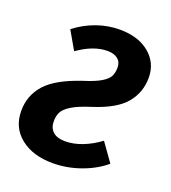

<svg xmlns="http://www.w3.org/2000/svg" viewBox="-108 -625 642 720"><g transform="rotate(20 213.0 -264.5)"><path d="M412 -410Q412 -352 376 -308Q340 -264 250 -235Q199 -219 174 -203.5Q149 -188 141 -172.5Q133 -157 133 -135Q133 -109 149.5 -94Q166 -79 198 -79Q232 -79 267.5 -93Q303 -107 335 -131L387 -58Q348 -25 293.5 -5.5Q239 14 182 14Q103 14 54 -25Q5 -64 5 -131Q5 -192 45 -237Q85 -282 184 -315Q229 -329 252 -343Q275 -357 282 -371.5Q289 -386 289 -406Q289 -428 274 -440Q259 -452 233 -452Q177 -452 115 -408L73 -481Q112 -511 157 -527Q202 -543 249 -543Q323 -543 367.5 -506Q412 -469 412 -410Z"/></g></svg>

Font: Fira Sans Condensed Medium
Style: Italic
Weight: 500
Width: 3
Italic angle: -8°
Designer: bBox Type GmbH & Carrois Corporate GbR & Edenspiekermann AG
Foundry: bBox Type GmbH & Carrois Corporate GbR & Edenspiekermann AG
Version: Version 4.301